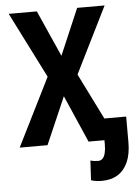

<svg xmlns="http://www.w3.org/2000/svg" viewBox="-61 -758 733 1017"><g transform="rotate(-5 305.5 -249.0)"><path d="M173.8 -710.9 283.2 -465.3 388.2 -710.9H534.2L359.4 -358.9L537.6 0H386.7L277.3 -250.5L168.5 0H20.5L200.7 -361.3L24.4 -710.9ZM471.2 -114.7H596.7V22.9Q596.7 84.5 577.9 127Q559.1 169.4 524.2 191.4Q489.3 213.4 439.9 213.4Q424.3 213.4 410.6 211.7Q397 210 381.8 205.1L387.7 100.6Q397 103.5 408 105Q418.9 106.4 428.7 106.4Q442.4 106.4 451.9 97.2Q461.4 87.9 466.3 69.1Q471.2 50.3 471.2 22.9Z"/></g></svg>

Font: Roboto Condensed SemiBold
Style: Regular
Weight: 600
Designer: Christian Robertson
Foundry: Google
Version: Version 3.008; 2023